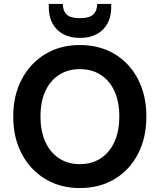

<svg xmlns="http://www.w3.org/2000/svg" viewBox="-20 -940 808 972"><path d="M384 12Q285 12 209 -34Q133 -80 90 -161.5Q47 -243 47 -350Q47 -457 90 -538.5Q133 -620 209 -666Q285 -712 384 -712Q485 -712 561 -666Q637 -620 679 -538.5Q721 -457 721 -350Q721 -243 679 -161.5Q637 -80 561 -34Q485 12 384 12ZM384 -109Q445 -109 490 -138.5Q535 -168 559.5 -222Q584 -276 584 -350Q584 -425 559.5 -478.5Q535 -532 490 -561Q445 -590 384 -590Q324 -590 279 -561Q234 -532 209.5 -478.5Q185 -425 185 -350Q185 -276 209.5 -222Q234 -168 279 -138.5Q324 -109 384 -109ZM385 -748Q336 -748 300.5 -767Q265 -786 246 -820.5Q227 -855 227 -903V-920H298Q298 -886 317 -867Q336 -848 385 -848Q433 -848 452.5 -867Q472 -886 472 -920H543V-902Q543 -855 523.5 -820Q504 -785 468.5 -766.5Q433 -748 385 -748Z"/></svg>

Font: DM Sans 11pt
Style: Bold
Weight: 700
Version: Version 4.004;gftools[0.9.30]